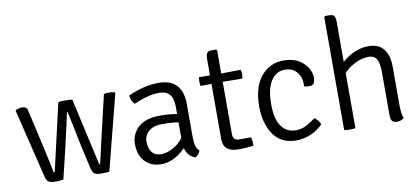

<svg xmlns="http://www.w3.org/2000/svg" viewBox="-69 -972 2662 1220"><g transform="rotate(-10 1262.0 -361.5)"><path d="M32.5 -486Q56.5 -497.5 73 -497.5Q89.5 -497.5 99 -492Q108.5 -486.5 112 -468.5L165 -235.5Q175.5 -190 185.2 -142Q195 -94 201.5 -64.5Q203 -55.5 209.5 -55.5L309.5 -490Q324.5 -493.5 344.5 -493.5Q387 -493.5 400 -490L495 -64.5Q496.5 -55.5 503 -55.5Q514 -104.5 523.8 -148.2Q533.5 -192 544 -235.5L604 -491.5Q617 -494.5 639.5 -494.5Q659.5 -494.5 674 -489L676.5 -486L552 1Q531 4 502.2 4Q473.5 4 458.8 -3.8Q444 -11.5 437 -43.5L402 -199.5Q369.5 -363 356.5 -418H352.5Q344.5 -381.5 336 -341.5Q319.5 -267 303.5 -199.5L255.5 0Q230.5 4 203.2 4Q176 4 161.8 -4Q147.5 -12 140 -43.5Z M1072.5 -94.5Q982 12 887 12Q838.5 12 806.2 -9.5Q774 -31 758.2 -64.2Q742.5 -97.5 742.5 -143Q742.5 -188.5 766.5 -224Q812.5 -294 930 -294Q1007 -294 1065 -279.5V-226.5Q1014.5 -238.5 931 -238.5Q879 -238.5 848.2 -212.2Q817.5 -186 817.5 -144Q817.5 -102 837.8 -76.5Q858 -51 897.5 -51Q937 -51 982.8 -78.5Q1028.5 -106 1060 -162ZM956.5 -500.5Q1111.5 -500.5 1111.5 -334.5V-128.5Q1111.5 -97 1116.2 -73Q1121 -49 1139.5 -31.5Q1130.5 -5 1106 7Q1041 -17 1039.5 -103.5V-335.5Q1039.5 -437.5 949 -437.5Q881 -437.5 786 -396Q776 -404.5 768.2 -421.5Q760.5 -438.5 760.5 -454Q866 -500.5 956.5 -500.5Z M1476 -57.5Q1482 -41.5 1482 -27.5V-9.5Q1482 -5.5 1481 -2Q1434 4 1385.5 4Q1288 4 1288 -79V-595Q1288 -620 1295.2 -632.8Q1302.5 -645.5 1327.5 -645.5H1354.5L1360.5 -639V-98.5Q1360.5 -57.5 1400 -57.5ZM1487 -491.5Q1490.5 -477 1490.5 -462Q1490.5 -447 1487 -434.5L1336 -436.5L1217.5 -434.5Q1214.5 -449 1214.5 -462.5Q1214.5 -476 1217.5 -491.5L1335.5 -489.5Z M1930 -60Q1852.5 12 1756.5 12Q1655.5 12 1605.5 -67.5Q1561.5 -137.5 1561.5 -241.5Q1561.5 -371 1623 -440Q1679.5 -502.5 1762.5 -502.5Q1850 -502.5 1897 -451Q1936 -409 1936 -360.5Q1936 -341.5 1928.8 -327.5Q1921.5 -313.5 1901.2 -313.5Q1881 -313.5 1865 -317Q1870 -387 1825.5 -424Q1802.5 -443.5 1760.5 -443.5Q1706 -443.5 1672.5 -392.2Q1639 -341 1639 -243.2Q1639 -145.5 1673 -98.8Q1707 -52 1766.5 -52Q1803.5 -52 1835.2 -69.2Q1867 -86.5 1894.5 -107.5Q1905.5 -100.5 1916.2 -87Q1927 -73.5 1930 -60Z M2140 0Q2126 3 2103.8 3Q2081.5 3 2067.5 0V-729L2073.5 -735H2100.5Q2125.5 -735 2132.8 -722.2Q2140 -709.5 2140 -684.5ZM2453 -10Q2434.5 6 2410 6Q2385.5 6 2376.5 -6Q2367.5 -18 2367.5 -42.5V-319Q2367.5 -378.5 2352.5 -405Q2337.5 -431.5 2300.8 -431.5Q2264 -431.5 2230 -417Q2153.5 -385.5 2120 -326.5V-405Q2152.5 -446 2205.5 -472.2Q2258.5 -498.5 2309.5 -498.5Q2360.5 -498.5 2388.5 -477Q2441 -437.5 2441 -342.5V-95Q2441 -38.5 2453 -10Z"/></g></svg>

Font: Signika-CLs Light
Style: CLs-Regular
Weight: 300
Version: Version 2.003;gftools[0.9.32]